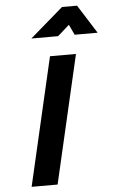

<svg xmlns="http://www.w3.org/2000/svg" viewBox="-61 -975 607 1016"><g transform="rotate(-5 242.0 -467.0)"><path d="M274 -782C274 -782 336 -837 336 -837C336 -837 362 -782 362 -782C362 -782 484 -782 484 -782C484 -782 388 -934 388 -934C388 -934 308 -934 308 -934C308 -934 132 -782 132 -782C132 -782 274 -782 274 -782ZM203 0C203 0 360 -680 360 -680C360 -680 222 -680 222 -680C222 -680 65 0 65 0C65 0 203 0 203 0Z"/></g></svg>

Font: My Font
Style: Bold Italic
Weight: 500
Version: Version 0.001